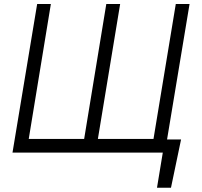

<svg xmlns="http://www.w3.org/2000/svg" viewBox="-20 -747 990 940"><path d="M866.5 -64.3 817.1 172.2H748.6L777 0H41.2L161.9 -727.3H229L120.7 -66.8H392L500.4 -727.3H568.2L459.2 -66.8H731.5L840.6 -727.3H908L797.9 -64.3Z"/></svg>

Font: Inter UI Light
Style: Italic
Weight: 300
Italic angle: 9.39999°
Designer: Rasmus Andersson
Foundry: rsms
Version: 3.2;8d6f07862